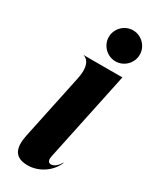

<svg xmlns="http://www.w3.org/2000/svg" viewBox="-210 -862 743 923"><g transform="rotate(30 162.0 -400.0)"><path d="M121 -474.5 44.5 -112C29.5 -39 45.5 8 120.5 8C182.5 8 242.5 -32 265.5 -89H263.5C255.5 -75 237.5 -52 215.5 -52C197.5 -52 195.5 -70 199.5 -88L304.5 -586H90.5V-584.5C93.5 -584.5 142 -573 121 -474.5ZM236.5 -636C283.5 -636 322.5 -675 322.5 -722C322.5 -769 283.5 -808 236.5 -808C189.5 -808 150.5 -769 150.5 -722C150.5 -675 189.5 -636 236.5 -636Z"/></g></svg>

Font: Beautique Display Medium
Style: Bold
Weight: 900
Italic angle: -12°
Designer: Nhat-Quang Ngo
Version: Version 1.100;Glyphs 3.2.3 (3260)